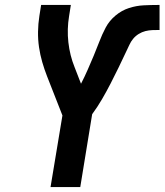

<svg xmlns="http://www.w3.org/2000/svg" viewBox="-20 -755 664 775"><path d="M184 0 232 -289 170 -447Q159 -475 150.5 -504.5Q142 -534 137.5 -564.5Q133 -595 133.5 -627Q134 -659 139 -691L146 -735H266L259 -691Q250 -637 256 -584Q262 -531 281 -484L307 -417Q321 -444 333.5 -472.5Q346 -501 358 -529.5Q370 -558 381 -587Q392 -616 406.5 -643.5Q421 -671 446 -692Q471 -713 500.5 -722.5Q530 -732 559.5 -733.5Q589 -735 619 -735Q620 -735 621 -735Q622 -735 624 -735V-634Q610 -634 595.5 -633.5Q581 -633 567 -629.5Q553 -626 540 -618Q527 -610 517.5 -598.5Q508 -587 502 -573.5Q496 -560 489 -546Q474 -514 458.5 -482Q443 -450 426.5 -418Q410 -386 392 -355Q374 -324 352 -294L304 0Z"/></svg>

Font: Iosevka Curly Extended
Style: Bold Italic
Weight: 700
Width: 7
Italic angle: -9°
Monospace: yes
Designer: Belleve Invis
Foundry: Belleve Invis
Version: Version 11.1.0; ttfautohint (v1.8.3)